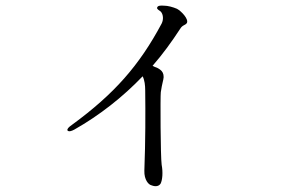

<svg xmlns="http://www.w3.org/2000/svg" viewBox="-20 -618 1040 677"><path d="M604 -587C590 -593 572 -598 558 -598C544 -599 536 -598 534 -591C533 -585 540 -583 547 -577C556 -567 557 -549 550 -535C471 -387 383 -287 234 -178C221 -169 216 -163 218 -158C222 -153 231 -155 242 -161C332 -212 413 -276 483 -349C490 -335 492 -317 492 -299C493 -221 493 -121 489 -16C488 16 504 33 513 35C520 38 537 43 546 30C553 17 555 -11 550 -37C546 -65 545 -279 547 -293C552 -327 556 -333 557 -346C557 -359 553 -366 544 -373L534 -379C528 -381 523 -383 518 -386C553 -426 585 -470 615 -516C624 -531 633 -528 639 -537C646 -551 619 -579 604 -587Z"/></svg>

Font: Shippori Mincho
Style: Regular
Weight: 400
Designer: Bonji Tadano  Ryoko NISHIZUKA  (kana & ideographs); Frank Grießhammer (Latin, Greek & Cyrillic); Wenlong ZHANG  (bopomof
Foundry: Adobe Systems Incorporated
Version: Version 1.003;PS 1.001;hotconv 16.6.54;makeotf.lib2.5.65590